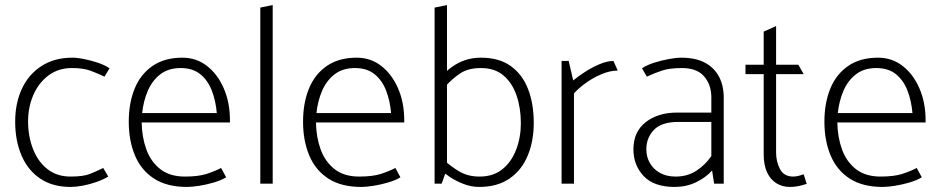

<svg xmlns="http://www.w3.org/2000/svg" viewBox="-20 -726 3719 759"><path d="M388 -62Q362 -49 335.5 -38.5Q309 -28 259 -28Q205 -28 167.5 -57.5Q130 -87 110.5 -137Q91 -187 91 -246Q91 -303 112 -351Q133 -399 172 -428Q211 -457 264 -457Q310 -457 339 -446Q368 -435 393 -423L413 -456Q394 -469 367 -478Q340 -487 313 -492.5Q286 -498 266 -498Q195 -498 144 -465Q93 -432 66.5 -375Q40 -318 40 -245Q40 -170 65 -111.5Q90 -53 139 -20Q188 13 259 13Q280 13 307 8Q334 3 361 -6.5Q388 -16 408 -28Z M889 -242V-250Q889 -321 864.5 -377Q840 -433 798 -465.5Q756 -498 701 -498Q630 -498 582.5 -465Q535 -432 512 -375Q489 -318 489 -245Q489 -170 513.5 -111.5Q538 -53 589 -20Q640 13 719 13Q739 13 767.5 8.5Q796 4 825 -4.5Q854 -13 874 -25L854 -62Q829 -49 796.5 -38.5Q764 -28 711 -28Q651 -28 613.5 -57.5Q576 -87 558.5 -135.5Q541 -184 540 -242ZM542 -279Q547 -327 564.5 -367.5Q582 -408 614 -432.5Q646 -457 694 -457Q742 -457 772 -432.5Q802 -408 817.5 -367.5Q833 -327 837 -279Z M1058 0V-706L1009 -696V0Z M1578 -242V-250Q1578 -321 1553.5 -377Q1529 -433 1487 -465.5Q1445 -498 1390 -498Q1319 -498 1271.5 -465Q1224 -432 1201 -375Q1178 -318 1178 -245Q1178 -170 1202.5 -111.5Q1227 -53 1278 -20Q1329 13 1408 13Q1428 13 1456.5 8.5Q1485 4 1514 -4.5Q1543 -13 1563 -25L1543 -62Q1518 -49 1485.5 -38.5Q1453 -28 1400 -28Q1340 -28 1302.5 -57.5Q1265 -87 1247.5 -135.5Q1230 -184 1229 -242ZM1231 -279Q1236 -327 1253.5 -367.5Q1271 -408 1303 -432.5Q1335 -457 1383 -457Q1431 -457 1461 -432.5Q1491 -408 1506.5 -367.5Q1522 -327 1526 -279Z M1726 0 1747 -59V-706L1698 -696V0ZM1742 -386Q1768 -415 1799.5 -436Q1831 -457 1881 -457Q1936 -457 1970.5 -427.5Q2005 -398 2022 -348.5Q2039 -299 2039 -239Q2039 -183 2020.5 -134.5Q2002 -86 1966 -57Q1930 -28 1876 -28Q1830 -28 1796 -48Q1762 -68 1737 -92L1717 -59Q1731 -45 1756 -28Q1781 -11 1812 1Q1843 13 1874 13Q1946 13 1994 -20Q2042 -53 2066 -110.5Q2090 -168 2090 -240Q2090 -316 2067.5 -374Q2045 -432 1999 -465Q1953 -498 1881 -498Q1848 -498 1819.5 -488.5Q1791 -479 1766.5 -461.5Q1742 -444 1722 -420Z M2249 0V-357Q2268 -378 2296.5 -398.5Q2325 -419 2358.5 -433Q2392 -447 2422 -447L2405 -485Q2380 -485 2349.5 -472Q2319 -459 2291.5 -441Q2264 -423 2246 -408L2228 -485H2200V0Z M2535 -136Q2535 -181 2565 -212.5Q2595 -244 2661 -244H2792V-109Q2769 -75 2733.5 -51.5Q2698 -28 2651 -28Q2615 -28 2589 -42.5Q2563 -57 2549 -81.5Q2535 -106 2535 -136ZM2537 -423Q2567 -437 2597 -447Q2627 -457 2676 -457Q2735 -457 2763.5 -424Q2792 -391 2792 -341V-281H2657Q2581 -281 2532.5 -243Q2484 -205 2484 -136Q2484 -73 2524.5 -30Q2565 13 2647 13Q2693 13 2731.5 -5.5Q2770 -24 2795 -52L2803 0H2841V-340Q2841 -388 2822 -423.5Q2803 -459 2766 -478.5Q2729 -498 2673 -498Q2653 -498 2623.5 -492.5Q2594 -487 2565.5 -478Q2537 -469 2518 -456Z M3136 -470H3048V-623L2999 -601V-470H2927V-433H2999V-116Q2999 -74 3012 -45.5Q3025 -17 3048.5 -2Q3072 13 3103 13Q3116 13 3128.5 11Q3141 9 3151.5 6Q3162 3 3169 1L3157 -37Q3152 -35 3139.5 -31.5Q3127 -28 3116 -28Q3079 -28 3063.5 -57.5Q3048 -87 3048 -123V-433H3157Z M3639 -242V-250Q3639 -321 3614.5 -377Q3590 -433 3548 -465.5Q3506 -498 3451 -498Q3380 -498 3332.5 -465Q3285 -432 3262 -375Q3239 -318 3239 -245Q3239 -170 3263.5 -111.5Q3288 -53 3339 -20Q3390 13 3469 13Q3489 13 3517.5 8.5Q3546 4 3575 -4.5Q3604 -13 3624 -25L3604 -62Q3579 -49 3546.5 -38.5Q3514 -28 3461 -28Q3401 -28 3363.5 -57.5Q3326 -87 3308.5 -135.5Q3291 -184 3290 -242ZM3292 -279Q3297 -327 3314.5 -367.5Q3332 -408 3364 -432.5Q3396 -457 3444 -457Q3492 -457 3522 -432.5Q3552 -408 3567.5 -367.5Q3583 -327 3587 -279Z"/></svg>

Font: Catamaran Thin Thin
Style: Regular
Weight: 250
Version: Version 2.000